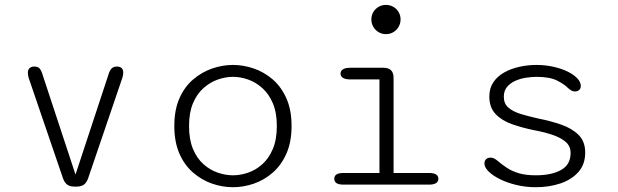

<svg xmlns="http://www.w3.org/2000/svg" viewBox="-20 -752 2516 782"><path d="M283 8Q264.5 8 253.5 -0.2Q242.5 -8.5 236.5 -26L97 -434Q93.5 -446 93.5 -456Q93.5 -468.5 100.8 -474.8Q108 -481 119.5 -481Q134.5 -481 141.8 -472.5Q149 -464 154 -446L287.5 -41L421 -446Q426 -464 434 -472.5Q442 -481 457 -481Q468 -481 475 -475Q482 -469 482 -456Q482 -446 478 -434L339 -26Q333 -8.5 322 -0.2Q311 8 292 8Z M929 10.5Q886 10.5 844 -4Q802 -18.5 766.8 -48.8Q731.5 -79 710.8 -126.2Q690 -173.5 690 -239Q690 -304.5 710.8 -351.5Q731.5 -398.5 766.8 -428.5Q802 -458.5 844 -473Q886 -487.5 929 -487.5Q971.5 -487.5 1013.8 -473Q1056 -458.5 1090.8 -428.5Q1125.5 -398.5 1146.5 -351.5Q1167.5 -304.5 1167.5 -239Q1167.5 -173.5 1146.5 -126.2Q1125.5 -79 1090.8 -48.8Q1056 -18.5 1013.8 -4Q971.5 10.5 929 10.5ZM929 -38Q959.5 -38 990.8 -48.8Q1022 -59.5 1048.5 -83.2Q1075 -107 1091.2 -145.2Q1107.5 -183.5 1107.5 -239Q1107.5 -293.5 1091.2 -331.5Q1075 -369.5 1048.5 -393.2Q1022 -417 990.8 -428Q959.5 -439 929 -439Q898.5 -439 867 -428Q835.5 -417 808.8 -393.2Q782 -369.5 766 -331.5Q750 -293.5 750 -239Q750 -183.5 766 -145.2Q782 -107 808.8 -83.2Q835.5 -59.5 867 -48.8Q898.5 -38 929 -38Z M1379.5 -47.5H1525.5V-428.5H1407Q1387 -428.5 1377 -434.8Q1367 -441 1367 -452.5Q1367 -463.5 1377 -469.8Q1387 -476 1407 -476H1542Q1583 -476 1583 -435V-47.5H1727Q1746.5 -47.5 1756 -41.5Q1765.5 -35.5 1765.5 -23.5Q1765.5 -12.5 1756 -6.2Q1746.5 0 1727 0H1379.5Q1359.5 0 1350.5 -6.2Q1341.5 -12.5 1341.5 -23.5Q1341.5 -35.5 1350.5 -41.5Q1359.5 -47.5 1379.5 -47.5ZM1492.5 -673Q1492.5 -689.5 1500.5 -703Q1508.5 -716.5 1522 -724.2Q1535.5 -732 1552 -732Q1568.5 -732 1582 -724.2Q1595.5 -716.5 1603.5 -703Q1611.5 -689.5 1611.5 -673Q1611.5 -656.5 1603.5 -642.8Q1595.5 -629 1582 -621Q1568.5 -613 1552 -613Q1535.5 -613 1522 -621Q1508.5 -629 1500.5 -642.8Q1492.5 -656.5 1492.5 -673Z M2162 10.5Q2121.5 10.5 2083.8 1.5Q2046 -7.5 2016.8 -22Q1987.5 -36.5 1970.2 -53.5Q1953 -70.5 1953 -86Q1953 -97 1959.8 -103.5Q1966.5 -110 1978 -110Q1986.5 -110 1993.8 -106Q2001 -102 2011.5 -93Q2027 -80 2046.5 -67.2Q2066 -54.5 2094 -46.2Q2122 -38 2163 -38Q2225.5 -38 2264.8 -59.5Q2304 -81 2304 -129Q2304 -157 2283.5 -174.5Q2263 -192 2229 -203.2Q2195 -214.5 2154 -222Q2107.5 -231.5 2066 -246Q2024.5 -260.5 1998.8 -287.2Q1973 -314 1973 -359Q1973 -393 1989.5 -417.2Q2006 -441.5 2033.8 -457Q2061.5 -472.5 2095.8 -480Q2130 -487.5 2165 -487.5Q2201 -487.5 2233.5 -480.2Q2266 -473 2291.2 -460.8Q2316.5 -448.5 2331 -433.2Q2345.5 -418 2345.5 -401.5Q2345.5 -391.5 2339 -385.5Q2332.5 -379.5 2322 -379.5Q2314 -379.5 2308 -382.8Q2302 -386 2293.5 -393.5Q2279.5 -408 2249.8 -423.5Q2220 -439 2165.5 -439Q2145.5 -439 2122.5 -435.5Q2099.5 -432 2078.8 -422.8Q2058 -413.5 2045 -397.8Q2032 -382 2032 -358Q2032 -330 2050.5 -313.8Q2069 -297.5 2101 -287.8Q2133 -278 2173.5 -269Q2222 -259.5 2265.5 -244.5Q2309 -229.5 2336.2 -202.8Q2363.5 -176 2363.5 -130.5Q2363.5 -83 2336 -51.8Q2308.5 -20.5 2262.8 -5Q2217 10.5 2162 10.5Z"/></svg>

Font: Sono Monospace Light
Style: Regular
Weight: 300
Version: Version 2.112